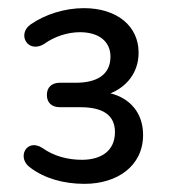

<svg xmlns="http://www.w3.org/2000/svg" viewBox="-20 -729 420 471"><path d="M187 -278C268 -278 331 -322 331 -398C331 -452 299 -488 251 -500C290 -516 320 -550 320 -600C320 -665 267 -709 186 -709C139 -709 91 -694 55 -669C21 -645 48 -597 88 -621C114 -640 147 -650 176 -650C223 -650 251 -627 251 -590C251 -546 218 -526 166 -526H127C107 -526 95 -515 95 -496C95 -477 107 -466 127 -466H177C229 -466 262 -449 262 -405C262 -358 227 -337 181 -337C146 -337 112 -346 84 -366C45 -391 20 -342 54 -318C88 -292 135 -278 187 -278Z"/></svg>

Font: SN Pro Book
Style: Regular
Weight: 350
Designer: Tobias Whetton
Foundry: Supernotes
Version: Version 1.003;Glyphs 3.3 (3324)